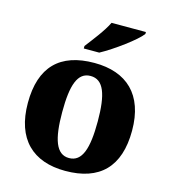

<svg xmlns="http://www.w3.org/2000/svg" viewBox="-114 -859 856 961"><g transform="rotate(15 314.0 -378.0)"><path d="M244 -619V-606H324C391 -642 498 -721 523 -756V-766H345C324 -721 273 -657 244 -619ZM312 10C490 10 584 -83 584 -271C584 -458 482 -550 315 -550C137 -550 44 -458 44 -271C44 -83 145 10 312 10ZM314 -57C247 -57 222 -131 222 -271C222 -411 246 -482 313 -482C381 -482 406 -411 406 -271C406 -131 382 -57 314 -57Z"/></g></svg>

Font: Noto Serif Gurmukhi ExtraBold
Style: Regular
Weight: 800
Designer: Vaibhav Singh and the Monotype Design Team
Foundry: Monotype Imaging Inc.
Version: Version 2.004